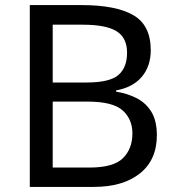

<svg xmlns="http://www.w3.org/2000/svg" viewBox="-20 -734 690 754"><path d="M301 -714Q435 -714 503.5 -674.5Q572 -635 572 -537Q572 -474 537 -432.5Q502 -391 436 -379V-374Q481 -367 517.5 -348Q554 -329 575 -294Q596 -259 596 -203Q596 -106 529.5 -53Q463 0 348 0H97V-714ZM319 -410Q411 -410 445 -439.5Q479 -469 479 -527Q479 -586 437.5 -611.5Q396 -637 305 -637H187V-410ZM187 -335V-76H331Q426 -76 463 -113Q500 -150 500 -210Q500 -266 461.5 -300.5Q423 -335 324 -335Z"/></svg>

Font: Noto Sans Glagolitic
Style: Regular
Weight: 400
Designer: Monotype Design Team
Foundry: Monotype Imaging Inc.
Version: Version 2.004; ttfautohint (v1.8.4.7-5d5b)